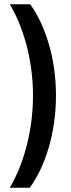

<svg xmlns="http://www.w3.org/2000/svg" viewBox="-20 -782 333 902"><path d="M122 -762H26C83 -667 135 -514 135 -333C135 -151 83 4 26 100H120C190 4 243 -152 243 -334C243 -514 190 -667 122 -762Z"/></svg>

Font: Arthouse Owned Medium
Style: Regular
Weight: 500
Designer: Jeremy Tribby
Foundry: Tribby Type
Version: Version 1.000;PS 001.000;hotconv 1.0.88;makeotf.lib2.5.64775